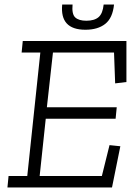

<svg xmlns="http://www.w3.org/2000/svg" viewBox="-20 -832 614 852"><path d="M440 -812H486Q480 -752 447 -726Q414 -700 359 -700Q245 -700 256 -812H302Q298 -769 314 -754.5Q330 -740 363 -740Q399 -740 417.5 -756Q436 -772 440 -812ZM477 0H13L18 -51H101L159 -599H76L81 -650H541V-468L491 -462L486 -599H215L188 -356H498L493 -305H183L156 -51H432L466 -188L514 -183Z"/></svg>

Font: Zilla Slab Light
Style: Italic
Weight: 300
Italic angle: -6°
Designer: Typotheque.com
Foundry: Typotheque type foundry
Version: Version 1.1; 2017; ttfautohint (v1.6)